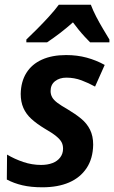

<svg xmlns="http://www.w3.org/2000/svg" viewBox="-20 -786 485 816"><path d="M160 10Q112 10 75.5 1.5Q39 -7 9 -23L10 -129Q42 -110 79 -97.5Q116 -85 155 -85Q182 -85 203 -93Q224 -101 236 -117Q248 -133 248 -154Q248 -170 241.5 -182Q235 -194 218.5 -207.5Q202 -221 169 -240Q136 -260 113.5 -280.5Q91 -301 79.5 -327Q68 -353 68 -387Q69 -439 92 -476Q115 -513 158 -532.5Q201 -552 261 -552Q308 -552 348.5 -541Q389 -530 425 -510L384 -418Q357 -433 326.5 -444.5Q296 -456 262 -456Q233 -456 214 -441Q195 -426 195 -399Q195 -385 201.5 -373Q208 -361 224 -349Q240 -337 268 -321Q300 -302 324.5 -282Q349 -262 362.5 -235Q376 -208 376 -171Q375 -112 348 -71.5Q321 -31 273.5 -10.5Q226 10 160 10ZM92 -618Q111 -636 137 -662Q163 -688 188.5 -716Q214 -744 230 -766H366Q375 -742 389 -715Q403 -688 418 -663Q433 -638 445 -618V-606H363Q353 -616 340 -630Q327 -644 314 -660Q301 -676 290 -691Q262 -666 234.5 -645Q207 -624 180 -606H92Z"/></svg>

Font: Noto Sans Display SemiBold
Style: Italic
Weight: 600
Italic angle: -12°
Designer: Monotype Design Team
Foundry: Monotype Imaging Inc.
Version: Version 2.003